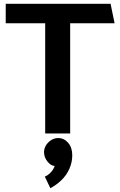

<svg xmlns="http://www.w3.org/2000/svg" viewBox="-20 -700 631 1007"><path d="M560 -680H10V-578H217V0H348V-578H581ZM285 24Q265 24 247.5 35.5Q230 47 220.5 63.5Q211 80 211 98Q211 126 230 148.5Q249 171 267 170Q260 191 244 206.5Q228 222 215 226L244 287Q275 271 302 245Q329 219 344 185Q359 151 359 114Q359 74 337.5 49Q316 24 285 24Z"/></svg>

Font: Catamaran
Style: Bold
Weight: 700
Designer: Pria Ravichandran
Version: Version 2.000